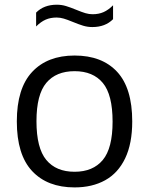

<svg xmlns="http://www.w3.org/2000/svg" viewBox="-20 -787 634 816"><path d="M51.5 -271Q51.5 -411.5 116.5 -481.2Q181.5 -551 297 -551Q413.5 -551 477.8 -481.8Q542 -412.5 542 -271Q542 -177 512 -114.2Q482 -51.5 427 -21Q372 9.5 297 9.5Q181.5 9.5 116.5 -60Q51.5 -129.5 51.5 -271ZM458.5 -270Q458.5 -384.5 417 -434.5Q375.5 -484.5 297 -484.5Q218.5 -484.5 176.8 -434.8Q135 -385 135 -272Q135 -157.5 176.8 -107.2Q218.5 -57 297 -57Q375 -57 416.8 -107Q458.5 -157 458.5 -270ZM289 -694Q266 -703.5 250.8 -708Q235.5 -712.5 220.5 -712.5Q194.5 -712.5 174 -703.5Q153.5 -694.5 133.5 -674.5V-733.5Q166.5 -767 221.5 -767Q242 -767 260.8 -761.2Q279.5 -755.5 305 -745Q328 -735.5 343.2 -731Q358.5 -726.5 373.5 -726.5Q399.5 -726.5 420 -735.5Q440.5 -744.5 460.5 -764.5V-705.5Q427.5 -672 372.5 -672Q352 -672 333.2 -677.8Q314.5 -683.5 289 -694Z"/></svg>

Font: Encode Sans Semi Expanded
Style: Regular
Weight: 400
Width: 6
Designer: Multiple Designers
Foundry: Impallari Type
Version: Version 2.000